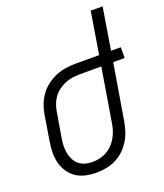

<svg xmlns="http://www.w3.org/2000/svg" viewBox="-137 -826 788 925"><g transform="rotate(-20 257.0 -363.5)"><path d="M198 8Q170 8 143 2Q116 -4 94.5 -18.5Q73 -33 58.5 -55Q44 -77 37.5 -103Q31 -129 31.5 -157Q32 -185 37 -213L58 -343Q62 -367 71.5 -391.5Q81 -416 96.5 -437.5Q112 -459 134 -475.5Q156 -492 180 -502Q204 -512 229.5 -516Q255 -520 280 -520H403L438 -735H499L464 -520H514V-465H455L407 -177Q403 -153 395 -129Q387 -105 373 -82.5Q359 -60 339.5 -42Q320 -24 296.5 -12.5Q273 -1 247.5 3.5Q222 8 198 8ZM198 -47Q215 -47 234 -51Q253 -55 269.5 -64Q286 -73 299.5 -86.5Q313 -100 323 -116.5Q333 -133 339 -151Q345 -169 348 -186L394 -465H280Q262 -465 243.5 -462Q225 -459 207 -451.5Q189 -444 173 -432Q157 -420 145.5 -404Q134 -388 127.5 -370Q121 -352 118 -334L96 -204Q93 -185 92.5 -166Q92 -147 95.5 -129Q99 -111 107.5 -95Q116 -79 129.5 -68Q143 -57 160.5 -52Q178 -47 198 -47Z"/></g></svg>

Font: Iosevka Term Curly Light
Style: Italic
Weight: 300
Italic angle: -9°
Designer: Belleve Invis
Foundry: Belleve Invis
Version: Version 32.3.0